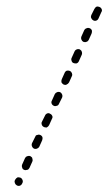

<svg xmlns="http://www.w3.org/2000/svg" viewBox="-20 -574 342 606"><path d="M27 4Q29 9 33 11Q38 14 43 12Q48 10 50 5L51 3Q52 1 52 -1Q52 -4 51 -6Q50 -9 49 -10Q47 -12 45 -13Q43 -14 40 -14Q38 -15 35 -14Q33 -13 31 -11Q29 -9 28 -7L27 -5Q25 -1 27 4ZM50 -45Q51 -40 56 -38Q58 -37 61 -37Q63 -37 66 -38Q68 -38 70 -40Q72 -42 73 -44L82 -64Q83 -66 83 -69Q83 -71 82 -74Q82 -76 80 -78Q78 -80 76 -81Q74 -82 71 -82Q69 -82 66 -81Q64 -80 62 -79Q60 -77 59 -75L50 -55Q48 -50 50 -45ZM81 -112Q83 -107 87 -105Q92 -103 97 -105Q102 -107 104 -111L113 -131Q115 -136 114 -141Q112 -146 107 -148Q105 -149 102 -149Q100 -149 98 -148Q95 -148 93 -146Q92 -144 91 -142L81 -122Q79 -117 81 -112ZM112 -180Q114 -175 119 -173Q121 -172 123 -172Q126 -171 128 -172Q130 -173 132 -175Q134 -177 135 -179L144 -199Q147 -204 145 -208Q143 -213 138 -215Q134 -218 129 -216Q124 -214 122 -209L112 -189Q110 -185 112 -180ZM143 -247Q145 -242 150 -240Q154 -238 159 -240Q164 -241 166 -246L176 -266Q178 -271 176 -276Q174 -281 170 -283Q165 -285 160 -283Q155 -281 153 -277L144 -257Q141 -252 143 -247ZM174 -314Q176 -310 181 -307Q186 -305 190 -307Q195 -309 198 -314L207 -334Q209 -338 207 -343Q205 -348 201 -350Q196 -352 191 -351Q186 -349 184 -344L175 -324Q173 -319 174 -314ZM206 -382Q207 -377 212 -375Q217 -373 222 -374Q227 -376 229 -381L238 -401Q240 -406 238 -411Q237 -415 232 -418Q227 -420 222 -418Q217 -416 215 -411L206 -391Q204 -387 206 -382ZM237 -449Q239 -444 243 -442Q246 -441 248 -441Q251 -441 253 -442Q255 -443 257 -444Q259 -446 260 -448L269 -468Q271 -473 270 -478Q268 -483 263 -485Q258 -487 254 -485Q249 -484 246 -479L237 -459Q235 -454 237 -449ZM268 -517Q270 -512 274 -510Q279 -507 284 -509Q289 -511 291 -516L300 -536Q303 -540 301 -545Q299 -550 294 -552Q292 -553 290 -553Q287 -554 285 -553Q282 -552 281 -550Q279 -548 278 -546L268 -526Q266 -521 268 -517Z"/></svg>

Font: FRB American Cursive Guidelines Dashed
Style: Italic
Weight: 400
Italic angle: -25°
Version: Version 2.0;Modular Font Editor K font №1